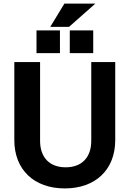

<svg xmlns="http://www.w3.org/2000/svg" viewBox="-20 -1039 724 1073"><path d="M342 14C514 14 624 -91 624 -256V-692H490V-252C490 -159 437 -104 347 -104C257 -104 204 -159 204 -252V-692H60V-256C60 -91 170 14 342 14ZM370 -742H501V-869H370ZM184 -742H315V-869H184ZM261 -889H366L513 -1019H340Z"/></svg>

Font: Ronzino
Style: Bold
Weight: 700
Designer: Nunzio Mazzaferro
Foundry: Collletttivo
Version: Version 1.000;Glyphs 3.3 (3337)